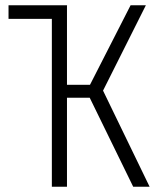

<svg xmlns="http://www.w3.org/2000/svg" viewBox="-20 -705 603 725"><path d="M369.1 -362.8 544.9 0H482.9L318.8 -335.9H232.9V0H175.8V-633.8H12.2V-685.1H233.9L232.9 -684.1V-384.8H319.8L473.1 -685.1H530.8Z"/></svg>

Font: Fira Sans Compressed Light
Style: Regular
Weight: 300
Width: 1
Designer: Carrois Corporate & Edenspiekermann AG
Foundry: Carrois Corporate GbR & Edenspiekermann AG
Version: Version 4.203;PS 004.203;hotconv 1.0.88;makeotf.lib2.5.64775